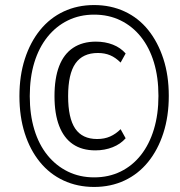

<svg xmlns="http://www.w3.org/2000/svg" viewBox="-20 -733 712 761"><path d="M353 8Q287 8 232 -17.5Q177 -43 138 -91Q99 -139 78 -205Q57 -271 57 -352Q57 -433 78.5 -499.5Q100 -566 139 -614Q178 -662 232.5 -687.5Q287 -713 353 -713Q419 -713 474 -687.5Q529 -662 567.5 -614Q606 -566 627.5 -500Q649 -434 649 -353Q649 -272 627.5 -205.5Q606 -139 567 -91Q528 -43 473.5 -17.5Q419 8 353 8ZM358 -137Q305 -137 269 -161.5Q233 -186 214.5 -234Q196 -282 196 -352Q196 -423 214.5 -471Q233 -519 270 -543.5Q307 -568 360 -568Q397 -568 427.5 -556Q458 -544 478 -521L458 -485Q438 -505 416.5 -514Q395 -523 368 -523Q308 -523 279 -481.5Q250 -440 250 -352Q250 -265 278 -223.5Q306 -182 365 -182Q394 -182 416.5 -192Q439 -202 458 -221L478 -185Q458 -162 426.5 -149.5Q395 -137 358 -137ZM353 -30Q411 -30 458 -53Q505 -76 538.5 -118.5Q572 -161 590 -220.5Q608 -280 608 -353Q608 -427 590 -486Q572 -545 538.5 -587Q505 -629 458 -652Q411 -675 353 -675Q296 -675 249 -652Q202 -629 168 -586.5Q134 -544 116 -485Q98 -426 98 -352Q98 -279 116 -219.5Q134 -160 168 -118Q202 -76 249 -53Q296 -30 353 -30Z"/></svg>

Font: Nunito Sans 10pt Condensed Light
Style: Italic
Weight: 300
Width: 3
Italic angle: -9°
Designer: Vernon Adams
Foundry: Vernon Adams
Version: Version 3.101;gftools[0.9.27]